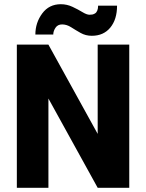

<svg xmlns="http://www.w3.org/2000/svg" viewBox="-20 -892 694 912"><path d="M446 -865H536Q536 -800 504 -761Q472 -722 416 -722Q387 -722 363 -735.5Q339 -749 318 -762.5Q297 -776 275 -776Q254 -776 243.5 -760Q233 -744 233 -728H148Q148 -784 180.5 -828Q213 -872 269 -872Q298 -872 324.5 -859.5Q351 -847 371.5 -834.5Q392 -822 405 -822Q413 -822 418.5 -823Q424 -824 431 -828Q438 -832 442 -841.5Q446 -851 446 -865ZM594 0H444L210 -424V0H60V-680H210L444 -256V-680H594Z"/></svg>

Font: Puffins on Iceburgs(2)
Style: on-Iceburgs-Bold
Weight: 700
Version: Version 1.0